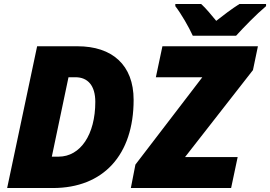

<svg xmlns="http://www.w3.org/2000/svg" viewBox="-20 -947 1360 967"><path d="M951 -767H1169C1208 -810 1270 -874 1320 -916V-927H1186C1145 -901 1106 -871 1069 -842C1051 -864 1015 -908 993 -927H863V-916C893 -877 931 -811 951 -767ZM16 0H246C501 0 653 -167 653 -444C653 -620 545 -714 370 -714H167ZM639 0H1144L1177 -156H912L1254 -594L1279 -714H798L765 -558H999L662 -118ZM275 -158H241L325 -558H360C423 -558 460 -515 460 -434C460 -269 385 -158 275 -158Z"/></svg>

Font: Noto Sans Black
Style: Italic
Weight: 900
Italic angle: -12°
Designer: Monotype Design Team
Foundry: Monotype Imaging Inc.
Version: Version 2.013